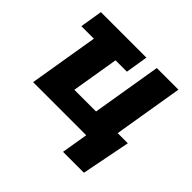

<svg xmlns="http://www.w3.org/2000/svg" viewBox="-168 -726 1066 1066"><g transform="rotate(45 365.5 -192.5)"><path d="M412.1 -541 390.6 -409.2H33.2L54.7 -541ZM63.5 0 153.3 -541H323.2L255.4 -131.8H425.8L493.7 -541H663.6L573.7 0ZM454.6 156.2 480.5 0H436L458 -131.8H675.3L618.7 156.2Z"/></g></svg>

Font: Inter 17pt ExtraBold
Style: Italic
Weight: 800
Italic angle: -9.3988°
Version: Version 4.001;git-66647c0bb